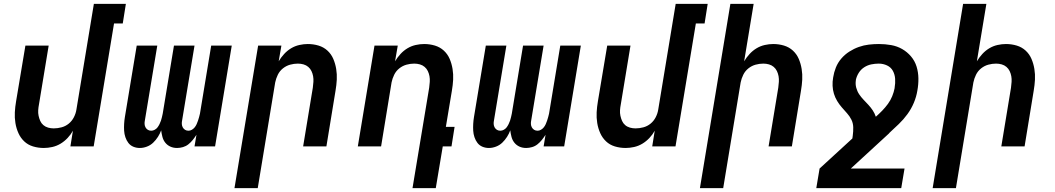

<svg xmlns="http://www.w3.org/2000/svg" viewBox="-20 -755 5440 990"><path d="M206 8Q177 8 150.5 0Q124 -8 105 -26Q86 -44 75 -68.5Q64 -93 59.5 -120.5Q55 -148 56.5 -176Q58 -204 63 -233L111 -520H231L181 -217Q178 -202 177 -187Q176 -172 179 -158Q182 -144 187.5 -131.5Q193 -119 203.5 -110Q214 -101 228 -97Q242 -93 257 -93Q277 -93 297.5 -98.5Q318 -104 334.5 -117.5Q351 -131 361 -150.5Q371 -170 374 -190L464 -735H629L613 -634H568L463 0H343L356 -81Q345 -61 328.5 -43.5Q312 -26 292 -14Q272 -2 249.5 3Q227 8 206 8Z M893 8Q874 8 858.5 1Q843 -6 832.5 -19Q822 -32 817.5 -49Q813 -66 811 -83Q805 -66 794.5 -49.5Q784 -33 770 -19.5Q756 -6 737.5 1Q719 8 701 8Q683 8 667.5 1.5Q652 -5 642 -18Q632 -31 626.5 -47.5Q621 -64 620 -81Q619 -98 620 -116Q621 -134 624 -152L685 -520H791L727 -134Q725 -125 725.5 -115.5Q726 -106 730.5 -98Q735 -90 742.5 -85.5Q750 -81 760 -81Q769 -81 778 -86Q787 -91 792.5 -98.5Q798 -106 802.5 -115Q807 -124 810 -133Q813 -142 815 -151Q817 -160 819 -169L877 -520H983L919 -134Q917 -125 917.5 -115.5Q918 -106 922.5 -98Q927 -90 934.5 -85.5Q942 -81 952 -81Q961 -81 969.5 -86Q978 -91 984 -98.5Q990 -106 994 -115Q998 -124 1001 -133Q1004 -142 1006.5 -151Q1009 -160 1011 -169L1069 -520H1175L1089 0H983L993 -60Q984 -46 974 -33.5Q964 -21 951.5 -11Q939 -1 923.5 3.5Q908 8 893 8Z M1189 215 1311 -520H1431L1417 -439Q1429 -459 1445 -476.5Q1461 -494 1481 -506Q1501 -518 1523.5 -523Q1546 -528 1567 -528Q1596 -528 1622.5 -520Q1649 -512 1668.5 -494Q1688 -476 1698.5 -451.5Q1709 -427 1713.5 -399.5Q1718 -372 1716.5 -344Q1715 -316 1710 -287L1663 0H1543L1593 -303Q1595 -318 1596 -333Q1597 -348 1594.5 -362Q1592 -376 1586 -388.5Q1580 -401 1569.5 -410Q1559 -419 1545 -423Q1531 -427 1516 -427Q1496 -427 1476 -421.5Q1456 -416 1439 -402.5Q1422 -389 1412.5 -369.5Q1403 -350 1399 -330L1309 215Z M2227 215H2107L2193 -303Q2195 -318 2196 -333Q2197 -348 2194.5 -362Q2192 -376 2186 -388.5Q2180 -401 2169.5 -410Q2159 -419 2145 -423Q2131 -427 2116 -427Q2096 -427 2076 -421.5Q2056 -416 2039 -402.5Q2022 -389 2012.5 -369.5Q2003 -350 1999 -330L1945 0H1825L1911 -520H2031L2017 -439Q2029 -459 2045 -476.5Q2061 -494 2081 -506Q2101 -518 2123.5 -523Q2146 -528 2167 -528Q2196 -528 2222.5 -520Q2249 -512 2268.5 -494Q2288 -476 2298.5 -451.5Q2309 -427 2313.5 -399.5Q2318 -372 2316.5 -344Q2315 -316 2310 -287L2279 -101H2324L2308 0H2263Z M2693 8Q2674 8 2658.5 1Q2643 -6 2632.5 -19Q2622 -32 2617.5 -49Q2613 -66 2611 -83Q2605 -66 2594.5 -49.5Q2584 -33 2570 -19.5Q2556 -6 2537.5 1Q2519 8 2501 8Q2483 8 2467.5 1.5Q2452 -5 2442 -18Q2432 -31 2426.5 -47.5Q2421 -64 2420 -81Q2419 -98 2420 -116Q2421 -134 2424 -152L2485 -520H2591L2527 -134Q2525 -125 2525.5 -115.5Q2526 -106 2530.5 -98Q2535 -90 2542.5 -85.5Q2550 -81 2560 -81Q2569 -81 2578 -86Q2587 -91 2592.5 -98.5Q2598 -106 2602.5 -115Q2607 -124 2610 -133Q2613 -142 2615 -151Q2617 -160 2619 -169L2677 -520H2783L2719 -134Q2717 -125 2717.5 -115.5Q2718 -106 2722.5 -98Q2727 -90 2734.5 -85.5Q2742 -81 2752 -81Q2761 -81 2769.5 -86Q2778 -91 2784 -98.5Q2790 -106 2794 -115Q2798 -124 2801 -133Q2804 -142 2806.5 -151Q2809 -160 2811 -169L2869 -520H2975L2889 0H2783L2793 -60Q2784 -46 2774 -33.5Q2764 -21 2751.5 -11Q2739 -1 2723.5 3.5Q2708 8 2693 8Z M3206 8Q3177 8 3150.5 0Q3124 -8 3105 -26Q3086 -44 3075 -68.5Q3064 -93 3059.5 -120.5Q3055 -148 3056.5 -176Q3058 -204 3063 -233L3111 -520H3231L3181 -217Q3178 -202 3177 -187Q3176 -172 3179 -158Q3182 -144 3187.5 -131.5Q3193 -119 3203.5 -110Q3214 -101 3228 -97Q3242 -93 3257 -93Q3277 -93 3297.5 -98.5Q3318 -104 3334.5 -117.5Q3351 -131 3361 -150.5Q3371 -170 3374 -190L3464 -735H3629L3613 -634H3568L3463 0H3343L3356 -81Q3345 -61 3328.5 -43.5Q3312 -26 3292 -14Q3272 -2 3249.5 3Q3227 8 3206 8Z M3589 215 3746 -735H3866L3817 -439Q3829 -459 3845 -476.5Q3861 -494 3881 -506Q3901 -518 3923.5 -523Q3946 -528 3967 -528Q3996 -528 4022.5 -520Q4049 -512 4068.5 -494Q4088 -476 4098.5 -451.5Q4109 -427 4113.5 -399.5Q4118 -372 4116.5 -344Q4115 -316 4110 -287L4063 0H3943L3993 -303Q3995 -318 3996 -333Q3997 -348 3994.5 -362Q3992 -376 3986 -388.5Q3980 -401 3969.5 -410Q3959 -419 3945 -423Q3931 -427 3916 -427Q3896 -427 3876 -421.5Q3856 -416 3839 -402.5Q3822 -389 3812.5 -369.5Q3803 -350 3799 -330L3709 215Z M4627 215H4189L4206 114L4375 -41L4377 -55Q4380 -77 4379.5 -98.5Q4379 -120 4370 -138Q4361 -156 4347.5 -171Q4334 -186 4320.5 -201.5Q4307 -217 4296.5 -234.5Q4286 -252 4280 -271.5Q4274 -291 4273 -312.5Q4272 -334 4276 -356Q4280 -382 4290 -407Q4300 -432 4318 -453Q4336 -474 4359.5 -489Q4383 -504 4408.5 -513Q4434 -522 4460 -525Q4486 -528 4512 -528Q4544 -528 4575 -522.5Q4606 -517 4632 -502Q4658 -487 4677.5 -464Q4697 -441 4706 -412Q4715 -383 4715.5 -351Q4716 -319 4710 -287Q4705 -256 4692 -225Q4679 -194 4659 -166.5Q4639 -139 4614.5 -115.5Q4590 -92 4565 -69V-68L4367 114H4644ZM4496 -153Q4513 -168 4529 -184.5Q4545 -201 4558.5 -219.5Q4572 -238 4580.5 -259Q4589 -280 4593 -301V-303Q4597 -326 4595.5 -348.5Q4594 -371 4584 -389.5Q4574 -408 4554 -417.5Q4534 -427 4511 -427Q4492 -427 4472.5 -423Q4453 -419 4436 -408Q4419 -397 4408 -379.5Q4397 -362 4393 -343V-341Q4390 -321 4395 -302.5Q4400 -284 4410 -269Q4420 -254 4432.5 -241Q4445 -228 4457.5 -214.5Q4470 -201 4480 -186Q4490 -171 4496 -153Z M4789 215 4946 -735H5066L5017 -439Q5029 -459 5045 -476.5Q5061 -494 5081 -506Q5101 -518 5123.5 -523Q5146 -528 5167 -528Q5196 -528 5222.5 -520Q5249 -512 5268.5 -494Q5288 -476 5298.5 -451.5Q5309 -427 5313.5 -399.5Q5318 -372 5316.5 -344Q5315 -316 5310 -287L5263 0H5143L5193 -303Q5195 -318 5196 -333Q5197 -348 5194.5 -362Q5192 -376 5186 -388.5Q5180 -401 5169.5 -410Q5159 -419 5145 -423Q5131 -427 5116 -427Q5096 -427 5076 -421.5Q5056 -416 5039 -402.5Q5022 -389 5012.5 -369.5Q5003 -350 4999 -330L4909 215Z"/></svg>

Font: Iosevka Extended Oblique
Style: Bold
Weight: 700
Width: 7
Italic angle: -9°
Monospace: yes
Designer: Belleve Invis
Foundry: Belleve Invis
Version: Version 32.5.0; ttfautohint (v1.8.4)